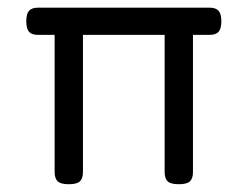

<svg xmlns="http://www.w3.org/2000/svg" viewBox="-20 -471 640 496"><path d="M551.8 -416Q551.8 -397 544.7 -388.9Q537.6 -380.9 521 -380.9H478.5V-26.9Q478.5 -9.8 470.5 -2.4Q462.4 4.9 442.4 4.9H441.4Q421.4 4.9 413.3 -2.4Q405.3 -9.8 405.3 -26.9V-380.9H194.3V-26.9Q194.3 -9.8 186.3 -2.4Q178.2 4.9 158.2 4.9H157.2Q137.2 4.9 129.2 -2.4Q121.1 -9.8 121.1 -26.9V-380.9H78.6Q62 -380.9 54.9 -388.9Q47.9 -397 47.9 -416Q47.9 -435.1 54.9 -443.1Q62 -451.2 78.6 -451.2H521Q537.6 -451.2 544.7 -443.1Q551.8 -435.1 551.8 -416Z"/></svg>

Font: Courier Prime Sans
Style: Regular
Weight: 400
Designer: Alan Dague-Greene
Foundry: Quote-Unquote Apps
Version: Version 3.020